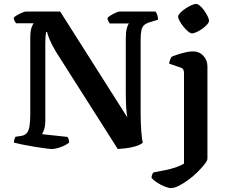

<svg xmlns="http://www.w3.org/2000/svg" viewBox="-20 -763 1166 983"><path d="M246 0Q237 0 211.5 -3.5Q186 -7 154.5 -12Q123 -17 94.5 -23Q66 -29 51 -33Q51 -42 54 -50.5Q57 -59 60 -63L88 -67Q107 -70 117 -81.5Q127 -93 131 -116.5Q135 -140 135 -178V-568Q135 -603 141.5 -621.5Q148 -640 153 -644H62Q58 -649 54.5 -656Q51 -663 50 -672Q56 -679 68.5 -686Q81 -693 94 -698.5Q107 -704 112 -704H288L632 -162Q628 -183 626 -213.5Q624 -244 624 -298V-564Q624 -599 629.5 -619Q635 -639 641 -643H541Q540 -647 535.5 -653.5Q531 -660 530 -671Q535 -677 548 -685Q561 -693 574 -698.5Q587 -704 592 -704H776Q781 -698 785 -687Q789 -676 789 -662L749 -650Q729 -644 718.5 -635Q708 -626 704 -608Q700 -590 700 -557V-185Q700 -130 703.5 -88Q707 -46 711 -32Q697 -21 673.5 -14Q650 -7 625.5 -4Q601 -1 583 0L269 -494Q246 -532 234.5 -559.5Q223 -587 221 -599H216Q215 -594 213.5 -579Q212 -564 212 -532V-143Q212 -121 206.5 -102.5Q201 -84 195 -76L326 -62Q328 -59 331 -51Q334 -43 334 -33Q323 -24 307 -16.5Q291 -9 274 -4.5Q257 0 246 0ZM856 200Q844 200 823.5 192Q803 184 784 171.5Q765 159 756 148Q756 137 759.5 129.5Q763 122 765 120Q797 114 826.5 108Q856 102 880.5 93.5Q905 85 922 75V-391Q922 -399 918.5 -406.5Q915 -414 905 -417L846 -437Q848 -451 852 -460Q856 -469 858 -472Q869 -477 888.5 -483.5Q908 -490 929.5 -495Q951 -500 967 -500Q1000 -500 1021 -477.5Q1042 -455 1042 -423V50Q1042 59 1028 77Q1014 95 992.5 116.5Q971 138 945.5 157Q920 176 896 188Q872 200 856 200ZM962 -592Q955 -592 943 -602Q931 -612 919.5 -626Q908 -640 900 -654.5Q892 -669 892 -678Q892 -686 902.5 -697Q913 -708 928.5 -718.5Q944 -729 959.5 -736Q975 -743 983 -743Q992 -743 1003.5 -733.5Q1015 -724 1025.5 -709Q1036 -694 1043 -680Q1050 -666 1050 -656Q1050 -648 1040 -637Q1030 -626 1016 -616Q1002 -606 987 -599Q972 -592 962 -592Z"/></svg>

Font: Texturina 12pt SemiBold
Style: Regular
Weight: 600
Designer: Guillermo Torres Carreño
Foundry: Omnibus-Type
Version: Version 1.002